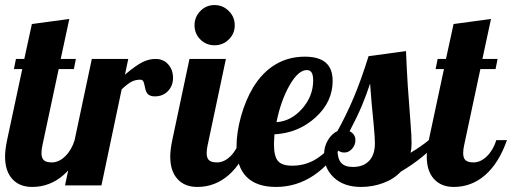

<svg xmlns="http://www.w3.org/2000/svg" viewBox="-28 -733 2024 759"><path d="M35 -500H68L98 -638L246 -658L212 -500H272L264 -460H204L140 -160Q138 -151 137 -143.5Q136 -136 136 -128Q136 -108 145.5 -99.5Q155 -91 177 -91Q205 -91 230 -115.5Q255 -140 267 -179H309Q277 -88 223 -41Q169 6 99 6Q49 6 20.5 -25.5Q-8 -57 -8 -114Q-8 -127 -6 -143.5Q-4 -160 0 -179L60 -460H27Z M373 0H229L335 -500H479L466 -438Q510 -475 535.5 -487.5Q561 -500 587 -500Q618 -500 637 -478.5Q656 -457 656 -425Q656 -394 636 -373Q616 -352 584 -352Q567 -352 557.5 -360Q548 -368 544 -393Q541 -409 537 -413.5Q533 -418 526 -418Q509 -418 494 -411Q479 -404 453 -380Z M900 -633Q900 -600 876.5 -577Q853 -554 820 -554Q787 -554 764 -577Q741 -600 741 -633Q741 -666 764 -689.5Q787 -713 820 -713Q853 -713 876.5 -689.5Q900 -666 900 -633ZM645 -114Q645 -127 647 -143.5Q649 -160 653 -179L721 -500H865L793 -160Q791 -151 790 -143.5Q789 -136 789 -128Q789 -108 798.5 -99.5Q808 -91 830 -91Q858 -91 883 -115.5Q908 -140 920 -179H962Q930 -88 876 -41Q822 6 752 6Q702 6 673.5 -25.5Q645 -57 645 -114Z M1287 -413Q1287 -330 1219 -268.5Q1151 -207 1057 -202Q1056 -185 1055.5 -176.5Q1055 -168 1055 -162Q1055 -116 1070.5 -97Q1086 -78 1127 -78Q1174 -78 1213.5 -99.5Q1253 -121 1304 -179H1338Q1280 -85 1212 -39.5Q1144 6 1063 6Q986 6 946.5 -34Q907 -74 907 -153Q907 -210 925 -274Q943 -338 973 -388Q1010 -448 1061.5 -478.5Q1113 -509 1177 -509Q1232 -509 1259.5 -485.5Q1287 -462 1287 -413ZM1185 -456Q1151 -456 1116.5 -395.5Q1082 -335 1065 -250Q1123 -254 1166.5 -303.5Q1210 -353 1210 -415Q1210 -436 1204 -446Q1198 -456 1185 -456Z M1599 -167Q1599 -155 1598 -146Q1597 -137 1595 -129Q1615 -141 1634 -154Q1653 -167 1667 -179H1709Q1678 -143 1640.5 -112.5Q1603 -82 1556 -54Q1529 -25 1487 -9.5Q1445 6 1399 6Q1332 6 1292.5 -30.5Q1253 -67 1253 -122Q1253 -153 1268 -178.5Q1283 -204 1306 -215Q1340 -276 1369.5 -345.5Q1399 -415 1429 -511L1577 -531Q1580 -456 1584 -394Q1588 -332 1594 -259Q1597 -217 1598 -200Q1599 -183 1599 -167ZM1435 -403Q1422 -362 1403.5 -317.5Q1385 -273 1354 -214Q1365 -209 1371 -200Q1377 -191 1377 -179Q1377 -160 1364 -145Q1351 -130 1333 -130Q1323 -130 1316 -133.5Q1309 -137 1306 -143Q1306 -106 1320.5 -89.5Q1335 -73 1367 -73Q1408 -73 1431 -97Q1454 -121 1454 -166Q1454 -180 1453 -194.5Q1452 -209 1449 -243Q1444 -290 1441 -326Q1438 -362 1435 -403Z M1702 -500H1735L1765 -638L1913 -658L1879 -500H1939L1931 -460H1871L1807 -160Q1805 -151 1804 -143.5Q1803 -136 1803 -128Q1803 -108 1812.5 -99.5Q1822 -91 1844 -91Q1872 -91 1897 -115.5Q1922 -140 1934 -179H1976Q1944 -88 1890 -41Q1836 6 1766 6Q1716 6 1687.5 -25.5Q1659 -57 1659 -114Q1659 -127 1661 -143.5Q1663 -160 1667 -179L1727 -460H1694Z"/></svg>

Font: Galada
Style: Regular
Weight: 400
Designer: Latin by Pablo Impallari, Bengali by Jeremie Hornus, Yoann Minet, and Juan Bruce
Foundry: black foundry
Version: Version 1.261;PS 1.261;hotconv 1.0.86;makeotf.lib2.5.63406